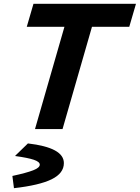

<svg xmlns="http://www.w3.org/2000/svg" viewBox="-20 -675 731 1004"><path d="M317 -535H120L155 -655H691L656 -535H461L307 0H163ZM314 178Q314 231 250 262.5Q186 294 53 309L45 247V245Q119 229 153.5 215.5Q188 202 188 186Q188 171 157 160.5Q126 150 60 141V139L126 75Q220 86 267 111.5Q314 137 314 178Z"/></svg>

Font: Intel One Mono
Style: Bold Italic
Weight: 700
Italic angle: -16°
Monospace: yes
Designer: Fred Shallcrass
Foundry: Frere-Jones Type LLC
Version: Version 1.400;hotconv 1.1.0;makeotfexe 2.6.0;FJTRelease1.4